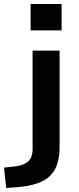

<svg xmlns="http://www.w3.org/2000/svg" viewBox="-83 -747 394 960"><path d="M70 -595V-727H225V-595ZM-52 193 -63 91 -8 85Q35 80 57.5 60.5Q80 41 80 -3V-494H215V-15Q215 32 204.5 68.5Q194 105 169.5 130Q145 155 104 169.5Q63 184 3 189Z"/></svg>

Font: Nunito Sans 10pt SemiExpanded
Style: Bold
Weight: 700
Width: 6
Designer: Vernon Adams
Foundry: Vernon Adams
Version: Version 3.101;gftools[0.9.27]